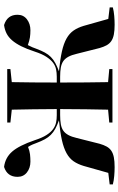

<svg xmlns="http://www.w3.org/2000/svg" viewBox="165 -760 598 969"><g transform="rotate(-90 464.5 -276.0)"><path d="M853 -29 911 -22V-6Q892 -1 868.5 1Q845 3 824 3Q794 3 774 -1Q754 -5 741 -14Q728 -23 720 -37.5Q712 -52 706 -73L677 -188Q671 -214 662 -230.5Q653 -247 640 -256Q627 -265 607.5 -268.5Q588 -272 561 -272H532Q532 -206 532.5 -142.5Q533 -79 534 -30L600 -24V-8H330V-24L395 -30Q396 -79 397 -142.5Q398 -206 398 -272H368Q341 -272 321.5 -268.5Q302 -265 289 -256Q276 -247 267 -230.5Q258 -214 252 -188L223 -73Q217 -52 209 -37.5Q201 -23 188 -14Q175 -5 155 -1Q135 3 105 3Q84 3 60.5 1Q37 -1 18 -6V-22L76 -29L111 -153Q120 -183 134.5 -204Q149 -225 175 -239.5Q201 -254 241 -263Q281 -272 341 -278Q316 -287 298.5 -296.5Q281 -306 268 -319Q255 -332 245.5 -349.5Q236 -367 227 -391Q223 -402 219 -411.5Q215 -421 207 -434Q187 -426 169.5 -424Q152 -422 133 -422Q101 -422 78.5 -439.5Q56 -457 56 -487Q56 -539 106 -555Q153 -549 183.5 -514Q214 -479 241 -400Q253 -363 267 -341Q281 -319 297 -307.5Q313 -296 330 -292.5Q347 -289 367 -289H398Q398 -347 397 -407.5Q396 -468 395 -516L330 -523V-539H600V-523L534 -516Q533 -468 532.5 -407.5Q532 -347 532 -289H562Q581 -289 598.5 -292.5Q616 -296 631.5 -307.5Q647 -319 661.5 -341Q676 -363 688 -400Q701 -440 715 -468Q729 -496 745 -514.5Q761 -533 780 -542.5Q799 -552 822 -555Q874 -539 874 -487Q874 -457 851 -439.5Q828 -422 796 -422Q776 -422 759.5 -424.5Q743 -427 721 -435Q714 -422 710 -412Q706 -402 702 -391Q693 -367 683.5 -349.5Q674 -332 661 -319Q648 -306 630.5 -296.5Q613 -287 589 -278Q649 -272 689 -263Q729 -254 754.5 -239.5Q780 -225 794.5 -204Q809 -183 818 -153Z"/></g></svg>

Font: XinYuGongZhangJiaSongA
Style: Regular
Weight: 900
Designer: XinYuGong
Foundry: Adobe Systems Incorporated
Version: Version 1.00